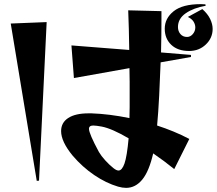

<svg xmlns="http://www.w3.org/2000/svg" viewBox="-20 -844 1050 930"><path d="M976 -816Q918 -806 880 -780Q842 -754 842 -713Q842 -693 854 -679Q866 -665 886 -665Q902 -665 914 -679Q926 -693 926 -711Q926 -725 918 -738.5Q910 -752 890 -762L960 -800Q986 -777 998 -752Q1010 -727 1010 -704Q1010 -660 977 -628.5Q944 -597 896 -597Q841 -597 809.5 -627Q778 -657 778 -705Q778 -755 821 -789.5Q864 -824 953 -824Q958 -824 963.5 -823.5Q969 -823 975 -823ZM824 -25Q776 -64 722 -101Q702 -14 669 26Q636 66 591 66Q573 66 552 60Q494 43 436.5 4Q379 -35 332 -90Q276 -158 276 -209Q276 -250 310.5 -272.5Q345 -295 409 -295H423Q509 -292 607 -272Q608 -297 608 -325.5Q608 -354 608 -385Q608 -416 608 -448.5Q608 -481 607 -514L338 -466L326 -624L606 -602Q605 -655 604 -704.5Q603 -754 601 -794L762 -790V-745Q762 -711 761.5 -671.5Q761 -632 760 -590L905 -578V-568L758 -542Q755 -461 751 -380.5Q747 -300 741 -236Q781 -223 820 -207Q859 -191 897 -171ZM158 32 32 -730 206 -737 169 31ZM603 -174Q521 -222 472 -231Q460 -233 450 -234.5Q440 -236 432 -236Q411 -236 411 -220Q411 -197 459 -108Q470 -89 489.5 -67.5Q509 -46 529 -30Q544 -18 554 -18Q571 -18 583 -52Q595 -86 603 -174Z"/></svg>

Font: Reggae One
Style: Regular
Weight: 400
Designer: Fontworks Inc.
Foundry: Fontworks Inc.
Version: Version 1.100